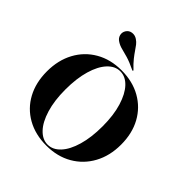

<svg xmlns="http://www.w3.org/2000/svg" viewBox="-210 -915 1070 1070"><g transform="rotate(45 325.0 -380.5)"><path d="M325 11.3Q237.9 11.3 172.2 -25.8Q106.5 -62.9 70.6 -129.4Q34.7 -196 34.7 -283.9Q34.7 -371.8 71 -439.1Q107.3 -506.5 173 -544.4Q238.7 -582.3 325 -582.3Q412.1 -582.3 477.8 -545.2Q543.5 -508.1 579.8 -441.9Q616.1 -375.8 616.1 -287.1Q616.1 -199.2 579.4 -131.9Q542.7 -64.5 477 -26.6Q411.3 11.3 325 11.3ZM325.8 2.4Q366.9 2.4 400 -33.1Q433.1 -68.5 452 -133.9Q471 -199.2 471 -286.3Q471 -374.2 451.2 -438.7Q431.5 -503.2 398.4 -538.3Q365.3 -573.4 324.2 -573.4Q283.1 -573.4 250 -537.9Q216.9 -502.4 198 -437.5Q179 -372.6 179 -284.7Q179 -197.6 198.8 -132.7Q218.5 -67.7 252 -32.7Q285.5 2.4 325.8 2.4ZM369.4 -623.4Q322.6 -646 292.3 -654.8Q262.1 -663.7 241.9 -668.5Q221.8 -673.4 204 -684.7Q185.5 -696 180.6 -714.9Q175.8 -733.9 186.3 -750.8Q197.6 -768.5 218.5 -771.4Q239.5 -774.2 257.3 -762.1Q271.8 -752.4 281 -740.3Q290.3 -728.2 300.8 -712.5Q311.3 -696.8 327.8 -675.8Q344.4 -654.8 372.6 -628.2Z"/></g></svg>

Font: Playfair 144pt SemiCondensed ExtraBold
Style: Regular
Weight: 800
Width: 4
Designer: Claus Eggers Sørensen
Foundry: Claus Eggers Sørensen
Version: Version 2.203